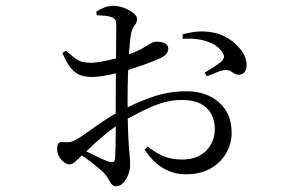

<svg xmlns="http://www.w3.org/2000/svg" viewBox="-20 -584 1040 667"><path d="M316.4 -531.1 314.4 -543.6Q327.3 -552.1 342.6 -558Q358 -563.9 374.2 -563.9Q390.5 -563.9 409.5 -557Q428.6 -550 442.4 -539.4Q456.1 -528.8 456.1 -518.9Q456.1 -505.3 448.2 -496.7Q440.3 -488.2 436 -469.9Q431.8 -450.1 429.1 -412Q426.4 -373.9 424.8 -328.8Q423.2 -283.8 423.2 -241.5Q423.2 -179.6 424.5 -140.3Q425.8 -100.9 427.6 -76.8Q429.5 -52.7 430.8 -38.2Q432.1 -23.7 432.1 -11.3Q432.1 5.7 425.4 23Q418.8 40.3 407.7 51.8Q396.6 63.3 383.2 63.3Q373.3 63.3 367 54.5Q360.6 45.8 353.7 33.5Q346.7 21.2 333.9 10Q319 -3.7 296.3 -21.2Q273.5 -38.7 251.8 -51.9L263.2 -66.3Q285.4 -55.5 312 -42.4Q338.6 -29.4 357.2 -22.6Q368.6 -19.3 373.7 -21.8Q378.7 -24.3 379.7 -35.1Q382 -69.3 382 -119.2Q382 -169.1 382 -239.2Q382 -269.1 382.4 -307.6Q382.7 -346 383 -384.1Q383.3 -422.1 383.6 -452.5Q383.9 -482.8 383.9 -496.5Q383.7 -510.4 380.3 -515.7Q376.9 -521 366.1 -525Q355.9 -528.4 344.1 -529.4Q332.2 -530.5 316.4 -531.1ZM209.4 -408.3Q228.8 -390.4 241.6 -381.1Q254.4 -371.8 267.3 -368.8Q280.1 -365.8 299 -365.8Q314.7 -366.8 333.7 -370.1Q352.7 -373.5 373.5 -378.8Q394.3 -384.1 413.9 -390.3Q462.7 -406.7 486.5 -422.8Q510.2 -439 521.3 -439.2Q525.9 -439.2 533 -438.8Q540.2 -438.4 547.2 -436.1Q554.3 -433.8 559.3 -428.9Q564.3 -424 564.5 -415.1Q564.7 -395.8 538.4 -382.5Q517 -372.5 481.8 -359.9Q446.6 -347.4 417.6 -338.7Q405.4 -334.9 383.8 -329.6Q362.1 -324.3 339.3 -320.4Q316.5 -316.5 299.8 -316.5Q279.7 -316.5 261.8 -321.9Q243.8 -327.4 227.8 -345.6Q211.8 -363.8 196.7 -400.1ZM246.3 -99.8Q260.6 -108 284.6 -125.4Q308.6 -142.8 337.8 -162.6Q366.9 -182.4 394.2 -196.6Q447.4 -225 505.4 -245.9Q563.4 -266.9 628.1 -266.9Q696.8 -266.9 740.8 -228.3Q784.7 -189.8 784.7 -123.2Q784.7 -84.5 765.5 -51.5Q746.4 -18.4 711 1.5Q675.7 21.5 626 21.5Q596.6 21.5 570.8 11.9Q545 2.3 522.9 -17Q500.8 -36.2 482.5 -64.3L493.7 -75Q515.4 -56.3 544.6 -43Q573.8 -29.8 612 -29.8Q666.4 -29.8 696.3 -60.6Q726.2 -91.4 726.2 -136.4Q726.2 -164.4 714.4 -187.3Q702.5 -210.2 677.2 -223.5Q652 -236.8 611.2 -236.8Q559.8 -236.8 503.6 -211.9Q447.4 -186.9 399.8 -157.3Q378.6 -143.9 355.6 -125.4Q332.6 -106.9 310.9 -87.3Q289.2 -67.6 271.2 -50.1Q251.3 -31.1 241.1 -22Q230.9 -12.9 221.4 -12.9Q213.9 -12.9 207.5 -16.9Q201.1 -20.9 194.4 -27.5Q186 -36.8 182.2 -46Q178.5 -55.2 178.5 -64.5Q178.5 -81.1 183.2 -86.5Q188 -92 201.6 -90.4Q217.2 -88.8 226.4 -91.4Q235.6 -94 246.3 -99.8ZM615.1 -448.9 614.1 -465Q641.2 -471.9 665.6 -474.1Q689.9 -476.4 717.1 -471.6Q747.6 -466.8 774.4 -449.5Q801.3 -432.2 818.6 -408.7Q835.9 -385.3 836.7 -359.6Q837.5 -346.7 831.4 -336.2Q825.3 -325.7 811.3 -324.3Q802.1 -323.7 795 -328.1Q787.8 -332.4 780.1 -337.3Q772.3 -342.1 760.2 -340.5Q749.9 -339.7 730.7 -332Q711.4 -324.2 699 -319L691.1 -331.4Q702.9 -338.6 723.6 -351.9Q744.4 -365.2 751.4 -373Q757.8 -380.4 758.3 -386.3Q758.9 -392.3 753.1 -401.5Q739.5 -422.4 716.7 -433.1Q693.8 -443.8 667.3 -447.6Q640.8 -451.3 615.1 -448.9Z"/></svg>

Font: Source Han Serif JP VF
Style: Regular
Weight: 250
Designer: Ryoko NISHIZUKA 西塚涼子 (kana & ideographs); Frank Grießhammer (Latin, Greek & Cyrillic); Wenlong ZHANG 张文龙 (bopomofo); San
Foundry: Adobe
Version: Version 2.001;hotconv 1.1.0;makeotfexe 2.6.0